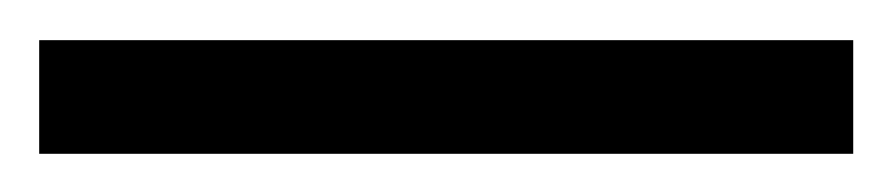

<svg xmlns="http://www.w3.org/2000/svg" viewBox="-21 -10 456 98"><path d="M-1 68.5V10.5H414.5V68.5Z"/></svg>

Font: Spline Sans Light
Style: Regular
Weight: 300
Designer: Eben Sorkin, Mirko Velimirovic
Foundry: Sorkin Type
Version: Version 1.000; ttfautohint (v1.8.3)